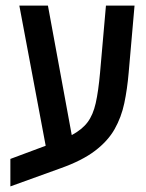

<svg xmlns="http://www.w3.org/2000/svg" viewBox="-20 -615 521 685"><path d="M17 50V-48L143 -95L49 -595H151L236 -133Q273 -153 292.5 -179Q312 -205 321.5 -247Q331 -289 337 -356L358 -595H460L439 -355Q434 -297 423.5 -247Q413 -197 389 -154.5Q365 -112 319 -77Q273 -42 197 -15Z"/></svg>

Font: Noto Sans Hebrew Condensed Medium
Style: Regular
Weight: 500
Width: 3
Designer: Monotype Design Team
Foundry: Monotype Imaging Inc.
Version: Version 2.004; ttfautohint (v1.8.4.7-5d5b)